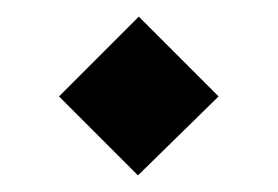

<svg xmlns="http://www.w3.org/2000/svg" viewBox="-20 -211 334 231"><path d="M147 -191 51 -95 146 0 243 -95Z"/></svg>

Font: Hejaz
Style: Regular
Weight: 400
Designer: Bandar Raffah (Arabic) and Santiago Orozco (Latin)
Foundry: Caramella and Typemade
Version: Version 1.010;hotconv 1.0.109;makeotfexe 2.5.65596